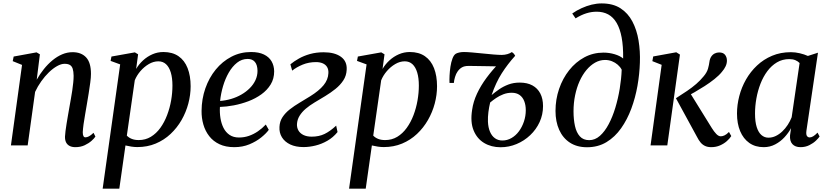

<svg xmlns="http://www.w3.org/2000/svg" viewBox="-20 -851 4848 1124"><path d="M195 -384.5Q213.5 -417.5 236.8 -446.5Q260 -475.5 287.2 -498Q314.5 -520.5 344 -533Q373.5 -545.5 405 -545.5Q455.5 -545.5 484 -515.2Q512.5 -485 512.5 -418.5Q512.5 -398 508.5 -368Q504.5 -338 499.2 -304.8Q494 -271.5 488.5 -240.5Q484 -212.5 478.5 -182Q473 -151.5 469.2 -124Q465.5 -96.5 464.5 -77.5Q464.5 -61.5 468.5 -54.2Q472.5 -47 480 -47Q489.5 -47 501 -53Q512.5 -59 527.5 -73.5L538.5 -51.5Q532 -41 515.8 -26.5Q499.5 -12 475.8 -0.8Q452 10.5 421 10.5Q401.5 10.5 387.8 3.5Q374 -3.5 367 -17.2Q360 -31 360.5 -51.5Q361 -64.5 363.5 -84Q366 -103.5 369.8 -127.2Q373.5 -151 378 -176Q382.5 -201 386.5 -224.5Q390.5 -248 395 -272.5Q399.5 -297 403 -321.2Q406.5 -345.5 408.8 -367.5Q411 -389.5 411 -407.5Q410.5 -433.5 405.5 -448.8Q400.5 -464 389 -470.8Q377.5 -477.5 358 -477.5Q338 -477.5 314 -464Q290 -450.5 266.2 -427.5Q242.5 -404.5 221.5 -375Q200.5 -345.5 185.5 -313L142 0H44L109 -471L54.5 -493L60 -520L194 -544.5L213.5 -533Z M581 253.5 683.5 -474 627.5 -494.5 632.5 -520 769.5 -544.5 788.5 -533 777 -447.5Q793 -475 817.5 -497.5Q842 -520 872.2 -533.2Q902.5 -546.5 936.5 -546.5Q989.5 -546.5 1025 -522Q1060.5 -497.5 1078.2 -452.2Q1096 -407 1096 -346Q1096 -295.5 1082.5 -244.8Q1069 -194 1042.8 -148.2Q1016.5 -102.5 978.5 -66.8Q940.5 -31 891.5 -10.5Q842.5 10 784 10Q766.5 10 748.8 7.2Q731 4.5 714.5 0.5L678.5 253.5ZM722.5 -57Q734.5 -44.5 751.8 -37.8Q769 -31 792 -31Q831.5 -31 863.2 -50.2Q895 -69.5 918.8 -102.5Q942.5 -135.5 958.2 -177Q974 -218.5 981.8 -263Q989.5 -307.5 989.5 -350Q989.5 -394.5 980 -426.2Q970.5 -458 952.2 -475Q934 -492 907 -492Q878.5 -492 851.2 -476Q824 -460 802.2 -434.8Q780.5 -409.5 769 -381Z M1553.5 -91Q1539 -70.5 1509.8 -46.8Q1480.5 -23 1440.2 -6.2Q1400 10.5 1351.5 10.5Q1301 10.5 1264.5 -6.8Q1228 -24 1204.8 -54Q1181.5 -84 1170.5 -122.2Q1159.5 -160.5 1160 -202Q1160.5 -271.5 1182.2 -333.8Q1204 -396 1243 -443.8Q1282 -491.5 1334.8 -519Q1387.5 -546.5 1449.5 -546.5Q1495 -546.5 1525 -532Q1555 -517.5 1569.8 -492Q1584.5 -466.5 1585 -433.5Q1585 -390 1564.5 -356.5Q1544 -323 1509.8 -298.5Q1475.5 -274 1433.8 -258.2Q1392 -242.5 1348.5 -234.2Q1305 -226 1267.5 -225Q1265.5 -192 1270.5 -160Q1275.5 -128 1288.5 -102.2Q1301.5 -76.5 1324 -61.2Q1346.5 -46 1379 -46Q1409.5 -46 1437 -55.5Q1464.5 -65 1489.5 -82Q1514.5 -99 1536 -122ZM1430 -506Q1395.5 -506 1367.8 -484Q1340 -462 1319.2 -426Q1298.5 -390 1285.8 -346.8Q1273 -303.5 1268.5 -260Q1301.5 -262.5 1333.5 -272Q1365.5 -281.5 1393.2 -297.5Q1421 -313.5 1442.2 -334.8Q1463.5 -356 1475.5 -381.8Q1487.5 -407.5 1487.5 -436.5Q1487 -471 1472.2 -488.5Q1457.5 -506 1430 -506Z M1757 10Q1711.5 10 1679.2 -5.2Q1647 -20.5 1630.5 -47.2Q1614 -74 1616 -108Q1617.5 -140.5 1634 -165.5Q1650.5 -190.5 1676.8 -211Q1703 -231.5 1734 -249.8Q1765 -268 1796 -287.5Q1847.5 -319.5 1874.2 -352Q1901 -384.5 1902.5 -423Q1903.5 -445 1894.5 -459.2Q1885.5 -473.5 1868.8 -480.5Q1852 -487.5 1830 -487.5Q1788 -487.5 1752 -472.8Q1716 -458 1690.5 -437.5L1680 -474.5Q1701 -492 1729.8 -508.2Q1758.5 -524.5 1795 -534.8Q1831.5 -545 1875 -545Q1939.5 -545 1976 -518.5Q2012.5 -492 2009.5 -442.5Q2008 -408 1990 -380.5Q1972 -353 1944 -330.5Q1916 -308 1883.8 -288.5Q1851.5 -269 1820.5 -250.5Q1793 -234 1770.2 -214.8Q1747.5 -195.5 1733.8 -173.2Q1720 -151 1718.5 -124.5Q1717.5 -104 1727 -87.2Q1736.5 -70.5 1756.2 -60.8Q1776 -51 1805 -51Q1847.5 -51 1880 -66.8Q1912.5 -82.5 1948 -115.5L1956 -78Q1930 -46 1896.2 -26.8Q1862.5 -7.5 1826.5 1.2Q1790.5 10 1757 10Z M2023.5 253.5 2126 -474 2070 -494.5 2075 -520 2212 -544.5 2231 -533 2219.5 -447.5Q2235.5 -475 2260 -497.5Q2284.5 -520 2314.8 -533.2Q2345 -546.5 2379 -546.5Q2432 -546.5 2467.5 -522Q2503 -497.5 2520.8 -452.2Q2538.5 -407 2538.5 -346Q2538.5 -295.5 2525 -244.8Q2511.5 -194 2485.2 -148.2Q2459 -102.5 2421 -66.8Q2383 -31 2334 -10.5Q2285 10 2226.5 10Q2209 10 2191.2 7.2Q2173.5 4.5 2157 0.5L2121 253.5ZM2165 -57Q2177 -44.5 2194.2 -37.8Q2211.5 -31 2234.5 -31Q2274 -31 2305.8 -50.2Q2337.5 -69.5 2361.2 -102.5Q2385 -135.5 2400.8 -177Q2416.5 -218.5 2424.2 -263Q2432 -307.5 2432 -350Q2432 -394.5 2422.5 -426.2Q2413 -458 2394.8 -475Q2376.5 -492 2349.5 -492Q2321 -492 2293.8 -476Q2266.5 -460 2244.8 -434.8Q2223 -409.5 2211.5 -381Z M2637 -365.5H2611.5Q2610.5 -383 2611.8 -408.8Q2613 -434.5 2617 -461Q2621 -487.5 2628.8 -508.2Q2636.5 -529 2648.5 -536.5Q2655.5 -540.5 2667.8 -543.5Q2680 -546.5 2696 -546.5Q2713 -546.5 2742.5 -544Q2772 -541.5 2805.5 -538Q2839 -534.5 2869 -532Q2899 -529.5 2917.5 -529.5Q2934.5 -529.5 2950.5 -534.2Q2966.5 -539 2976 -546Q2979.5 -544 2982.5 -541.8Q2985.5 -539.5 2989 -535.5Q2992.5 -531.5 2996 -524.5Q2952 -476 2917.5 -422Q2883 -368 2858 -294.5Q2878 -311.5 2902.2 -328.2Q2926.5 -345 2956.2 -356.2Q2986 -367.5 3022.5 -367.5Q3066.5 -367.5 3096.8 -351Q3127 -334.5 3143 -303.8Q3159 -273 3159 -230Q3159 -180 3139 -136.5Q3119 -93 3084 -59.8Q3049 -26.5 3004.2 -7.8Q2959.5 11 2910.5 11Q2856 11 2814.2 -14Q2772.5 -39 2752.5 -87.8Q2732.5 -136.5 2744 -208.5Q2750.5 -255.5 2772.5 -302.8Q2794.5 -350 2828.5 -395.8Q2862.5 -441.5 2903.5 -483.5L2894 -462.5Q2888.5 -462.5 2871.5 -462.8Q2854.5 -463 2832.5 -463.5Q2810.5 -464 2787.8 -464.2Q2765 -464.5 2747 -464.8Q2729 -465 2721.5 -465Q2699 -465 2684.2 -456.5Q2669.5 -448 2658.5 -432Q2649.5 -419.5 2643.8 -400.2Q2638 -381 2637 -365.5ZM2921 -28.5Q2949.5 -28.5 2974.5 -43Q2999.5 -57.5 3018 -82.5Q3036.5 -107.5 3047.2 -139.5Q3058 -171.5 3058 -206Q3058 -235.5 3049 -258.8Q3040 -282 3021.8 -295Q3003.5 -308 2975.5 -308Q2950 -308 2926.5 -299Q2903 -290 2883.8 -276.8Q2864.5 -263.5 2849.5 -251Q2843 -224 2839.2 -195Q2835.5 -166 2836.5 -138.5Q2838 -104.5 2848.5 -79.8Q2859 -55 2877.5 -41.8Q2896 -28.5 2921 -28.5Z M3416.5 11Q3357.5 11 3316.2 -16Q3275 -43 3253.5 -91Q3232 -139 3232 -201.5Q3232 -269 3253 -330.5Q3274 -392 3312 -440Q3350 -488 3401.2 -515.5Q3452.5 -543 3513 -543Q3546.5 -543 3578.2 -533.5Q3610 -524 3628 -508.5Q3629 -580 3619.2 -631.8Q3609.5 -683.5 3589.8 -717Q3570 -750.5 3540.8 -766.5Q3511.5 -782.5 3473 -782.5Q3442.5 -782.5 3412.8 -773.2Q3383 -764 3349.5 -743.5L3330 -772Q3355.5 -790 3384.8 -803.2Q3414 -816.5 3443.8 -823.8Q3473.5 -831 3502 -831Q3568.5 -831 3612.5 -802.5Q3656.5 -774 3682.2 -725Q3708 -676 3718.2 -613.8Q3728.5 -551.5 3726 -484.5Q3724 -418 3711.8 -348.5Q3699.5 -279 3675.8 -215Q3652 -151 3616 -100Q3580 -49 3530.5 -19Q3481 11 3416.5 11ZM3429.5 -30.5Q3463.5 -30.5 3492 -55.8Q3520.5 -81 3543.2 -123.8Q3566 -166.5 3582.2 -220.2Q3598.5 -274 3608 -331.8Q3617.5 -389.5 3619.5 -443Q3611 -459.5 3596.2 -472.2Q3581.5 -485 3562.5 -492.5Q3543.5 -500 3522 -500Q3491.5 -500 3464 -484.5Q3436.5 -469 3413.2 -441.2Q3390 -413.5 3373 -375.8Q3356 -338 3346.8 -293.2Q3337.5 -248.5 3337.5 -199.5Q3337.5 -151.5 3346 -113.2Q3354.5 -75 3374.5 -52.8Q3394.5 -30.5 3429.5 -30.5Z M3788.5 0 3853.5 -471.5 3799 -493 3804 -520.5 3939 -545 3960.5 -531.5 3886.5 0ZM4143.5 10.5Q4123 10.5 4107.8 3.5Q4092.5 -3.5 4081.2 -17Q4070 -30.5 4060.5 -49.5L3937 -276Q3972.5 -298.5 4002 -318.5Q4031.5 -338.5 4055.8 -359.5Q4080 -380.5 4099.5 -404.5Q4118.5 -427 4124.8 -449.2Q4131 -471.5 4133 -488.5Q4135.5 -507.5 4143.8 -519.8Q4152 -532 4164.2 -538Q4176.5 -544 4190 -544Q4213 -544 4224 -530.8Q4235 -517.5 4235.5 -498Q4236 -480.5 4228 -463.2Q4220 -446 4205.5 -429.5Q4189.5 -409.5 4162.5 -388Q4135.5 -366.5 4105 -347Q4074.5 -327.5 4045.8 -311Q4017 -294.5 3996.5 -284L4014.5 -315.5L4147 -101.5Q4160 -80.5 4173.2 -66.8Q4186.5 -53 4199.5 -53Q4209.5 -53 4221.5 -58.5Q4233.5 -64 4247.5 -78.5L4261 -54.5Q4252 -40 4235.2 -25Q4218.5 -10 4195.2 0.2Q4172 10.5 4143.5 10.5Z M4701 -86Q4698 -63.5 4704 -55Q4710 -46.5 4720 -46.5Q4729.5 -46.5 4740.8 -53.2Q4752 -60 4766 -74.5L4778 -52Q4772.5 -43 4757 -28Q4741.5 -13 4718.2 -1.2Q4695 10.5 4666 10.5Q4635.5 10.5 4619 -7.2Q4602.5 -25 4605 -59L4611 -101Q4596 -73 4572.5 -47.5Q4549 -22 4518.2 -5.8Q4487.5 10.5 4451 10.5Q4401.5 10.5 4366.5 -14.2Q4331.5 -39 4313 -83.2Q4294.5 -127.5 4294.5 -186.5Q4294.5 -237 4307.8 -288.2Q4321 -339.5 4347.2 -385.5Q4373.5 -431.5 4411.8 -467.5Q4450 -503.5 4499.8 -524.5Q4549.5 -545.5 4610 -545.5Q4636 -545.5 4662.2 -539.2Q4688.5 -533 4709.5 -523.5L4768.5 -542.5ZM4661 -482Q4651 -492.5 4636 -498.8Q4621 -505 4601 -505Q4560.5 -505 4528.5 -486Q4496.5 -467 4472.2 -434.5Q4448 -402 4432 -360.8Q4416 -319.5 4408 -274.5Q4400 -229.5 4400 -186.5Q4400 -138 4410 -106.8Q4420 -75.5 4437.8 -60.2Q4455.5 -45 4478.5 -45Q4501 -45 4521.2 -54.8Q4541.5 -64.5 4559.5 -81.5Q4577.5 -98.5 4591.5 -120Q4605.5 -141.5 4614.5 -164.5Z"/></svg>

Font: Merriweather 72pt
Style: Italic
Weight: 400
Italic angle: -7.8°
Version: Version 2.101